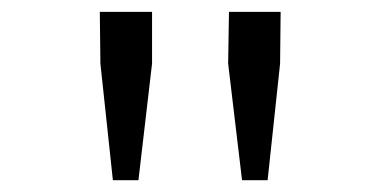

<svg xmlns="http://www.w3.org/2000/svg" viewBox="-20 -708 640 323"><path d="M169.9 -404.8 148.9 -601.1 147.9 -688H235.8V-601.1L212.9 -404.8ZM387.2 -404.8 363.8 -601.1 365.2 -688H452.1L451.2 -601.1L430.2 -404.8Z"/></svg>

Font: Office Code Pro Light
Style: Regular
Weight: 300
Designer: Nathan Rutzky & Paul D. Hunt
Foundry: Adobe Systems Incorporated
Version: Version 1.004;PS 001.004;hotconv 1.0.70;makeotf.lib2.5.58329